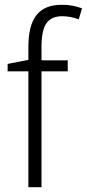

<svg xmlns="http://www.w3.org/2000/svg" viewBox="-20 -785 364 805"><path d="M264 -486V-532H154V-587C154 -680 179 -717 242 -717C264 -717 289 -712 310 -704L324 -750C300 -759 273 -765 240 -765C141 -765 99 -707 99 -587V-534L12 -517V-486H99V0H154V-486Z"/></svg>

Font: Noto Sans Ethiopic SemiCondensed Light
Style: Regular
Weight: 300
Width: 4
Designer: Monotype Design Team
Foundry: Monotype Imaging Inc.
Version: Version 2.102